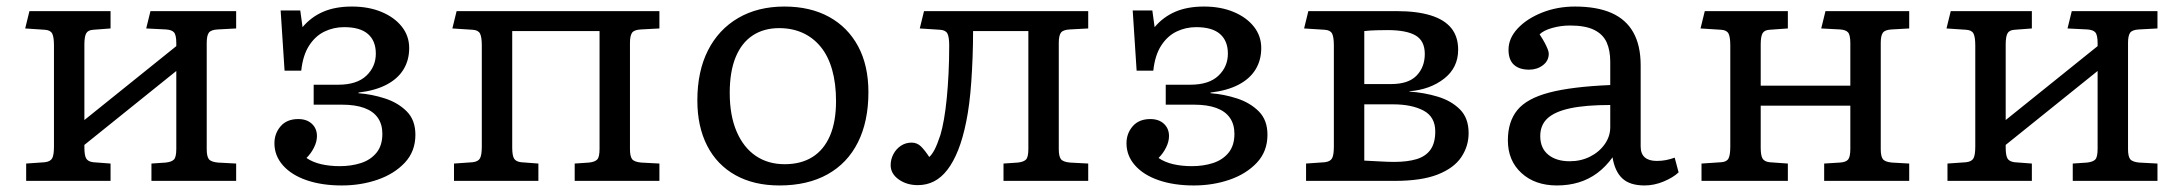

<svg xmlns="http://www.w3.org/2000/svg" viewBox="-20 -553 6673 587"><path d="M60 0V-53L117 -57Q134 -59 139.5 -69Q145 -79 145 -105V-414Q145 -440 139.5 -450.5Q134 -461 117 -462L57 -466L70 -519H318V-466L265 -462Q249 -461 243.5 -451Q238 -441 238 -417V-186L519 -412V-421Q519 -446 512 -454Q505 -462 487 -463L427 -466L440 -519H702V-466L646 -463Q625 -462 618.5 -453Q612 -444 612 -422V-97Q612 -75 618.5 -66.5Q625 -58 646 -56L702 -53V0H443V-53L487 -56Q505 -58 512 -65.5Q519 -73 519 -98V-336L238 -110V-102Q238 -78 243.5 -68.5Q249 -59 265 -57L318 -53V0Z M1025 14Q964 14 917.5 -2Q871 -18 845 -47.5Q819 -77 819 -115Q819 -145 838 -167Q857 -189 892 -189Q918 -189 933.5 -174.5Q949 -160 949 -137Q949 -120 940 -102Q931 -84 917 -70Q936 -57 962 -51Q988 -45 1019 -45Q1054 -45 1083.5 -54.5Q1113 -64 1131 -86Q1149 -108 1149 -144Q1149 -173 1135 -193Q1121 -213 1093.5 -223Q1066 -233 1025 -233H939V-294H1014Q1071 -294 1100 -321.5Q1129 -349 1129 -389Q1129 -428 1105 -449Q1081 -470 1032 -470Q1000 -470 972 -456.5Q944 -443 925 -413.5Q906 -384 901 -337L850 -337L838 -521H898L905 -470Q931 -501 968 -517Q1005 -533 1056 -533Q1107 -533 1146.5 -516.5Q1186 -500 1208.5 -471.5Q1231 -443 1231 -406Q1231 -369 1213.5 -340.5Q1196 -312 1161.5 -294Q1127 -276 1076 -270V-268Q1117 -265 1157 -252Q1197 -239 1223.5 -212.5Q1250 -186 1250 -141Q1250 -90 1217.5 -55.5Q1185 -21 1134 -3.5Q1083 14 1025 14Z M1368 0V-53L1425 -57Q1442 -59 1447.5 -69Q1453 -79 1453 -105V-414Q1453 -440 1447.5 -450.5Q1442 -461 1425 -462L1363 -466L1376 -519H1996V-466L1940 -463Q1919 -462 1912.5 -453Q1906 -444 1906 -422V-97Q1906 -75 1912.5 -66.5Q1919 -58 1940 -56L1996 -53V0H1737V-53L1781 -56Q1799 -58 1806 -65.5Q1813 -73 1813 -98V-458H1546V-102Q1546 -78 1551.5 -68.5Q1557 -59 1573 -57L1626 -53V0Z M2363 14Q2285 14 2228.5 -17.5Q2172 -49 2142 -107.5Q2112 -166 2112 -246Q2112 -335 2144.5 -399Q2177 -463 2237 -498Q2297 -533 2378 -533Q2457 -533 2514.5 -501.5Q2572 -470 2603.5 -411.5Q2635 -353 2635 -271Q2635 -182 2603 -118Q2571 -54 2510 -20Q2449 14 2363 14ZM2379 -51Q2429 -51 2464 -73Q2499 -95 2517.5 -138Q2536 -181 2536 -244Q2536 -298 2524 -340Q2512 -382 2489 -410Q2466 -438 2434 -452.5Q2402 -467 2362 -467Q2315 -467 2281 -444.5Q2247 -422 2229 -378Q2211 -334 2211 -269Q2211 -200 2232 -151Q2253 -102 2290.5 -76.5Q2328 -51 2379 -51Z M2786 13Q2752 13 2727.5 -4.5Q2703 -22 2703 -48Q2703 -66 2711.5 -82Q2720 -98 2734.5 -107.5Q2749 -117 2767 -117Q2784 -117 2796 -105Q2808 -93 2821 -73Q2829 -80 2837 -95Q2845 -110 2855 -140Q2861 -160 2866 -188.5Q2871 -217 2874.5 -252.5Q2878 -288 2880 -328.5Q2882 -369 2882 -414Q2882 -440 2876.5 -450.5Q2871 -461 2854 -462L2792 -466L2805 -519H3307V-466L3251 -463Q3230 -462 3223.5 -453Q3217 -444 3217 -422V-97Q3217 -75 3223.5 -66.5Q3230 -58 3251 -56L3307 -53V0H3048V-53L3092 -56Q3110 -58 3117 -65.5Q3124 -73 3124 -98V-458H2955Q2955 -418 2953.5 -378.5Q2952 -339 2949.5 -303Q2947 -267 2943 -236Q2939 -205 2934 -181Q2924 -131 2909.5 -94.5Q2895 -58 2876.5 -34Q2858 -10 2835.5 1.5Q2813 13 2786 13Z M3630 14Q3569 14 3522.5 -2Q3476 -18 3450 -47.5Q3424 -77 3424 -115Q3424 -145 3443 -167Q3462 -189 3497 -189Q3523 -189 3538.5 -174.5Q3554 -160 3554 -137Q3554 -120 3545 -102Q3536 -84 3522 -70Q3541 -57 3567 -51Q3593 -45 3624 -45Q3659 -45 3688.5 -54.5Q3718 -64 3736 -86Q3754 -108 3754 -144Q3754 -173 3740 -193Q3726 -213 3698.5 -223Q3671 -233 3630 -233H3544V-294H3619Q3676 -294 3705 -321.5Q3734 -349 3734 -389Q3734 -428 3710 -449Q3686 -470 3637 -470Q3605 -470 3577 -456.5Q3549 -443 3530 -413.5Q3511 -384 3506 -337L3455 -337L3443 -521H3503L3510 -470Q3536 -501 3573 -517Q3610 -533 3661 -533Q3712 -533 3751.5 -516.5Q3791 -500 3813.5 -471.5Q3836 -443 3836 -406Q3836 -369 3818.5 -340.5Q3801 -312 3766.5 -294Q3732 -276 3681 -270V-268Q3722 -265 3762 -252Q3802 -239 3828.5 -212.5Q3855 -186 3855 -141Q3855 -90 3822.5 -55.5Q3790 -21 3739 -3.5Q3688 14 3630 14Z M3973 0V-53L4030 -57Q4047 -59 4052.5 -69Q4058 -79 4058 -105V-414Q4058 -440 4052.5 -450.5Q4047 -461 4030 -462L3967 -466L3980 -519H4250Q4312 -519 4354 -506Q4396 -493 4417 -467Q4438 -441 4438 -401Q4438 -346 4395 -312.5Q4352 -279 4289 -274V-273Q4334 -270 4375.5 -257.5Q4417 -245 4443.5 -218.5Q4470 -192 4470 -146Q4470 -106 4447.5 -72.5Q4425 -39 4375.5 -19.5Q4326 0 4244 0ZM4242 -58Q4283 -58 4311 -66.5Q4339 -75 4353.5 -95.5Q4368 -116 4368 -151Q4368 -196 4332 -215Q4296 -234 4239 -234H4151V-62Q4172 -61 4198.5 -59.5Q4225 -58 4242 -58ZM4151 -296H4233Q4286 -296 4311 -322Q4336 -348 4336 -388Q4336 -428 4308 -444.5Q4280 -461 4222 -461Q4209 -461 4188.5 -460.5Q4168 -460 4151 -458Z M4740 14Q4673 14 4631.5 -24Q4590 -62 4590 -124Q4590 -181 4619 -216.5Q4648 -252 4716.5 -270Q4785 -288 4903 -293V-364Q4903 -399 4892 -423.5Q4881 -448 4854 -461.5Q4827 -475 4780 -475Q4752 -475 4725.5 -467.5Q4699 -460 4687 -448Q4697 -433 4703 -421.5Q4709 -410 4712 -402Q4715 -394 4715 -389Q4715 -367 4697 -353.5Q4679 -340 4655 -340Q4625 -340 4608.5 -355Q4592 -370 4592 -401Q4592 -436 4620 -466Q4648 -496 4694.5 -514.5Q4741 -533 4795 -533Q4862 -533 4906.5 -513.5Q4951 -494 4973.5 -454Q4996 -414 4996 -353V-105Q4996 -83 5008.5 -72Q5021 -61 5045 -61Q5060 -61 5073 -63.5Q5086 -66 5100 -71L5112 -26Q5095 -10 5066 2Q5037 14 5008 14Q4963 14 4940 -7.5Q4917 -29 4910 -72Q4889 -43 4863.5 -24Q4838 -5 4807 4.5Q4776 14 4740 14ZM4779 -60Q4813 -60 4841 -74Q4869 -88 4886 -112Q4903 -136 4903 -164V-232Q4828 -232 4781 -222Q4734 -212 4711.5 -191.5Q4689 -171 4689 -137Q4689 -100 4713.5 -80Q4738 -60 4779 -60Z M5182 0V-53L5242 -57Q5259 -58 5264.5 -68.5Q5270 -79 5270 -105V-414Q5270 -440 5264.5 -450.5Q5259 -461 5242 -462L5179 -466L5192 -519H5446V-466L5390 -462Q5374 -461 5368.5 -451Q5363 -441 5363 -417V-291H5637V-421Q5637 -446 5630 -454Q5623 -462 5605 -463L5548 -466L5561 -519H5817V-466L5764 -463Q5743 -462 5736.5 -453Q5730 -444 5730 -422V-97Q5730 -75 5736.5 -66.5Q5743 -58 5764 -56L5817 -53V0H5557V-53L5605 -56Q5623 -57 5630 -65Q5637 -73 5637 -98V-230H5363V-102Q5363 -78 5368.5 -68.5Q5374 -59 5390 -57L5446 -53V0Z M5934 0V-53L5991 -57Q6008 -59 6013.5 -69Q6019 -79 6019 -105V-414Q6019 -440 6013.5 -450.5Q6008 -461 5991 -462L5931 -466L5944 -519H6192V-466L6139 -462Q6123 -461 6117.5 -451Q6112 -441 6112 -417V-186L6393 -412V-421Q6393 -446 6386 -454Q6379 -462 6361 -463L6301 -466L6314 -519H6576V-466L6520 -463Q6499 -462 6492.5 -453Q6486 -444 6486 -422V-97Q6486 -75 6492.5 -66.5Q6499 -58 6520 -56L6576 -53V0H6317V-53L6361 -56Q6379 -58 6386 -65.5Q6393 -73 6393 -98V-336L6112 -110V-102Q6112 -78 6117.5 -68.5Q6123 -59 6139 -57L6192 -53V0Z"/></svg>

Font: Literata Variable Black
Style: Regular
Weight: 900
Designer: Latin by Veronika Burian and Jose Scaglione. Greek by Irene Vlachou. Cyrillic by Vera Evstafieva.
Foundry: TypeTogether
Version: Version 3.021